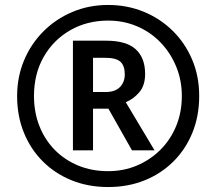

<svg xmlns="http://www.w3.org/2000/svg" viewBox="-20 -744 872 774"><path d="M274 -138V-580H407Q489 -580 527 -545.5Q565 -511 565 -446Q565 -399 541 -371.5Q517 -344 487 -332L603 -138H512L417 -306H355V-138ZM405 -373Q444 -373 463.5 -393Q483 -413 483 -444Q483 -479 465.5 -495Q448 -511 404 -511H355V-373ZM416 10Q336 10 269 -17Q202 -44 152.5 -93.5Q103 -143 76 -210Q49 -277 49 -357Q49 -433 76.5 -499.5Q104 -566 154 -616.5Q204 -667 271 -695.5Q338 -724 416 -724Q492 -724 558.5 -697Q625 -670 675.5 -620.5Q726 -571 754.5 -504Q783 -437 783 -357Q783 -277 756 -210Q729 -143 679.5 -93.5Q630 -44 563 -17Q496 10 416 10ZM416 -54Q478 -54 531.5 -76.5Q585 -99 626 -139.5Q667 -180 690 -235.5Q713 -291 713 -357Q713 -420 690.5 -475Q668 -530 628 -572Q588 -614 533.5 -637.5Q479 -661 416 -661Q331 -661 263 -622Q195 -583 156 -514.5Q117 -446 117 -357Q117 -291 139 -235.5Q161 -180 201 -139.5Q241 -99 295.5 -76.5Q350 -54 416 -54Z"/></svg>

Font: Noto Sans Ol Chiki
Style: Regular
Weight: 400
Designer: Monotype Design Team, Lewis McGuffie
Foundry: Monotype Imaging Inc.
Version: Version 2.003